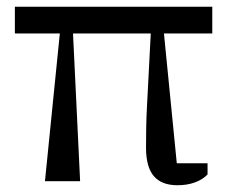

<svg xmlns="http://www.w3.org/2000/svg" viewBox="-20 -536 692 568"><path d="M157 -437H24V-516H608V-437H465L503 -53H594V-20Q580 -5 557 3.5Q534 12 505 12Q458 12 435 -15Q412 -42 412 -99Q412 -125 412.5 -157Q413 -189 415 -225L426 -437H196L217 0H113Z"/></svg>

Font: IBM Plex Serif
Style: Regular
Weight: 400
Designer: Mike Abbink, Paul van der Laan, Pieter van Rosmalen
Foundry: Bold Monday
Version: Version 3.001